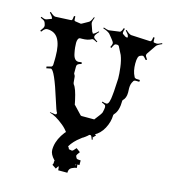

<svg xmlns="http://www.w3.org/2000/svg" viewBox="-166 -929 1110 1252"><g transform="rotate(15 389.0 -302.5)"><path d="M652.8 -426.8 653.8 -397Q653.8 -359.4 632.8 -340.8Q630.9 -336.9 630.9 -335.9Q630.9 -267.1 602.1 -237.8Q598.1 -232.4 598.1 -230Q597.2 -183.1 573.5 -139.2Q549.8 -95.2 509.8 -75.2Q504.9 -75.2 504.9 -69.1Q504.9 -63 509.8 -41L504.9 -38.1Q498.5 -55.7 495.4 -60.8Q492.2 -65.9 487.8 -65.9Q470.2 -65.9 440.2 -45.2Q410.2 -24.4 400.4 -23.7Q390.6 -22.9 384.8 -18.1L367.2 11.2Q361.3 17.1 360.1 23.9Q358.9 30.8 357.9 34.7Q353.5 51.8 353 56.2H349.1Q354 33.7 354 13.9Q354 -5.9 335.7 -34.2Q317.4 -62.5 291 -84Q235.4 -129.4 194.8 -139.2L195.8 -142.1Q224.1 -137.2 229.5 -137.2Q234.9 -137.2 237.3 -139.2Q240.7 -141.6 240.7 -148.9Q232.9 -157.7 211.9 -226.6Q152.3 -418 127 -418Q123.5 -418 97.2 -412.1L96.2 -423.8Q125.5 -431.2 126 -431.2Q135.7 -435.5 135.7 -448.2L136.7 -483.9V-502Q136.7 -581.5 112.3 -621.1Q88.9 -659.2 39.1 -660.2Q30.3 -660.2 23.2 -655.5Q16.1 -650.9 2.9 -633.8L-3.9 -639.2Q15.1 -664.1 15.1 -672.9V-680.2L10.7 -694.8Q8.3 -702.6 2.4 -707.8Q-3.4 -712.9 -22.9 -721.2L-20 -728Q-0.5 -719.2 7.6 -719.2Q15.6 -719.2 31 -726.1Q46.4 -732.9 48.8 -732.9L49.8 -731.9Q49.8 -745.1 25.9 -769L30.8 -774.9Q54.7 -752 67.9 -752L167 -756.8Q173.3 -756.8 175.8 -757.8Q182.1 -760.7 184.1 -788.1H192.9Q192.9 -761.2 196.5 -758.8Q200.2 -756.3 207 -755.9L239.7 -751Q241.2 -751 245.1 -752.9L286.1 -775.9Q299.3 -781.2 312 -814.9L316.9 -812Q307.1 -786.1 307.1 -779.1Q307.1 -772 309.1 -766.1L326.2 -717.8Q329.1 -717.8 332 -709Q341.8 -709 365.7 -732.9L370.1 -730Q346.2 -705.1 346.2 -694.8V-691.9Q346.2 -685.5 354 -679.4Q361.8 -673.3 374 -666L371.1 -661.1Q347.7 -673.8 343.3 -673.8Q338.9 -673.8 335 -671.9Q312 -658.2 272.9 -658.2H261.7Q251.5 -658.2 246.8 -647.5Q242.2 -636.7 242.2 -622.8Q242.2 -608.9 243.9 -591.8Q245.6 -574.7 250 -553.7Q258.8 -506.8 289.1 -506.8Q294.9 -506.8 310.1 -509.8L313 -499Q293 -493.7 287.4 -488Q281.7 -482.4 281.7 -473.1V-428.2Q281.7 -424.3 286.6 -417.7Q291.5 -411.1 292.2 -387.9Q293 -364.7 297.9 -356.9Q315.9 -336.9 333 -257.8Q338.9 -231 337.9 -231.9L394 -172.9Q397.9 -170.9 401.9 -170.9H485.8Q524.9 -219.7 527.3 -230Q533.2 -254.4 533.2 -265.1Q533.2 -275.9 528.1 -279.8Q522.9 -283.7 504.9 -291L507.8 -296.9Q523.4 -291 535.2 -291Q546.9 -291 552.7 -310.3Q558.6 -329.6 560.3 -354.2Q562 -378.9 563 -381.8L567.9 -469.2Q567.9 -498 562.3 -543.5Q556.6 -588.9 543.9 -621.1L517.1 -673.8Q512.7 -680.2 506.8 -680.2H499Q489.7 -680.2 484.6 -672.4Q479.5 -664.6 473.1 -649.9L464.8 -653.8Q474.1 -672.9 474.1 -679.2Q474.1 -685.5 471.4 -690.2Q468.8 -694.8 463.6 -701.4Q458.5 -708 454.1 -713.6Q449.7 -719.2 443.4 -726.6L435.1 -736.8Q419.9 -750.5 389.2 -759.8L391.1 -766.1Q417.5 -756.8 426.8 -756.8L494.1 -766.1H497.1Q508.3 -766.1 518.1 -795.9L525.9 -793Q520 -774.9 520 -766.4Q520 -757.8 525.9 -755.9Q543.5 -742.2 550.8 -742.2Q558.1 -742.2 558.1 -744.1Q558.1 -753.4 553.7 -760.7Q549.3 -768.1 534.2 -784.2L539.1 -789.1Q561.5 -766.1 577.1 -764.2L706.1 -757.8Q716.3 -757.8 718.8 -788.1H728V-771Q728 -758.3 731 -756.8Q733.9 -755.4 737.8 -754.9H739.7Q742.2 -753.9 751.2 -753.9Q760.3 -753.9 785.2 -766.1L787.1 -759.8Q754.4 -746.1 748 -734.9L707 -674.8Q703.1 -667 703.1 -662.4Q703.1 -657.7 717.8 -636.2L710 -631.8Q691.4 -653.8 685.1 -653.8Q678.7 -653.8 668 -648.9Q649.9 -644 649.9 -592.8Q649.9 -541.5 668 -507.8Q669.4 -500.5 682.1 -497.1L707 -496.1L706.1 -483.9Q689.9 -484.9 681.6 -484.4Q668.5 -483.4 666 -475.1Q652.8 -456.1 652.8 -426.8ZM305.7 154.8 303.7 153.3Q272.5 121.1 272.5 91.8Q272.5 40 304 -10.7Q335.4 -61.5 382.3 -87.4L381.3 -94.2L393.6 -95.2V-96.7Q416 -101.6 426.3 -110.8Q436.5 -120.1 439.5 -137.2L486.3 -129.4L494.6 -114.3V-109.4Q494.6 -93.3 515.6 -78.6L524.4 -73.2L511.7 -59.6V-56.6L505.4 -60.5L504.4 -58.6L485.4 -71.3Q476.6 -58.6 461.2 -48.1Q445.8 -37.6 443.4 -35.6L444.3 -37.6L431.6 -27.3Q389.6 3.9 366.7 42.5Q374 49.8 376.5 59.6L392.6 62.5L397.5 63.5Q404.8 63.5 423.3 39.6L450.7 59.6Q433.6 82 433.6 86.2Q433.6 90.3 437 97.4Q440.4 104.5 442.4 106Q446.3 109.4 469.7 110.4V141.6H455.6L458.5 163.6L444.3 166.5Q421.9 173.8 414.3 183.3Q406.7 192.9 406.7 210.4H344.7Q344.7 190.9 339.4 183.6L326.7 203.6L299.3 185.5Q304.7 172.4 305.7 169.4Q304.7 169.4 304 168.9Q303.2 168.5 302.7 168.5ZM444.3 154.8V143.6L455.6 141.6Q444.3 141.6 441.4 144.5ZM511.7 -79.6V-74.2L512.7 -79.6Z"/></g></svg>

Font: Eater
Style: Regular
Weight: 400
Version: Version 001.002